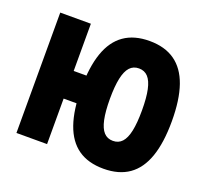

<svg xmlns="http://www.w3.org/2000/svg" viewBox="-114 -766 978 919"><g transform="rotate(20 375.0 -307.0)"><path d="M268.5 -306.9Q268.5 -416.2 293.7 -488.1Q318.9 -560.1 370.1 -595.9Q421.3 -631.8 499.3 -631.8Q577.3 -631.8 628.4 -595.9Q679.6 -560.1 704.8 -488.1Q730 -416.2 730 -306.9Q730 -197.7 704.8 -125.3Q679.6 -53 628.4 -17.2Q577.3 18.6 499.3 18.6Q421.3 18.6 370.1 -17.2Q318.9 -53 293.7 -125.3Q268.5 -197.7 268.5 -306.9ZM50.1 -613.1H206.1V-372.6H301.6V-231.8H206.1V0H50.1ZM577.9 -306.9Q577.9 -371 569.2 -411.6Q560.5 -452.2 542.6 -471.6Q524.8 -491 496.3 -491Q467.7 -491 449.9 -471.6Q432.1 -452.2 423.4 -411.6Q414.6 -371 414.6 -306.9Q414.6 -242.5 423.4 -201.7Q432.1 -160.9 449.9 -141.6Q467.7 -122.2 496.3 -122.2Q524.8 -122.2 542.6 -141.6Q560.5 -160.9 569.2 -201.7Q577.9 -242.5 577.9 -306.9Z"/></g></svg>

Font: Martian Mono VF sWd Rg
Style: Regular
Weight: 400
Width: 6
Monospace: yes
Designer: Roman Shamin
Foundry: Evil Martians
Version: Version 1.100